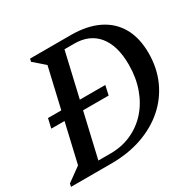

<svg xmlns="http://www.w3.org/2000/svg" viewBox="-178 -849 1015 1007"><g transform="rotate(-30 329.0 -345.0)"><path d="M123 0V-47.9H242Q310.7 -47.9 368.6 -74.1Q426.5 -100.2 468.9 -147.9Q511.3 -195.6 534.4 -260.9Q557.6 -326.2 557.6 -403.5Q557.6 -518.8 507.4 -580.5Q457.2 -642.1 364.2 -642.1H260.7V-690H371.6Q469.2 -690 537.6 -656.6Q606.1 -623.3 642 -559.6Q677.9 -495.9 677.9 -404.5Q677.9 -314.7 644.5 -240.3Q611.1 -165.9 550 -112.2Q488.9 -58.5 404.8 -29.2Q320.7 0 218.4 0ZM-25.5 0 -21.4 -18.3 98.2 -104.9 53.4 -39 195.4 -651 222.8 -584.2 120.7 -672.9 124.9 -690H316.7L156.7 0ZM37.6 -316.1 50.4 -372.9H397.5L384.8 -316.1Z"/></g></svg>

Font: Platypi Light
Style: Italic
Weight: 300
Italic angle: -13°
Designer: David Sargent
Foundry: Bolt Cutter Type
Version: Version 1.200